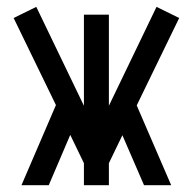

<svg xmlns="http://www.w3.org/2000/svg" viewBox="-20 -543 565 563"><path d="M226.1 -232.9V-500H299.3V-232.9L439 -522.9L505.4 -490.2L380.9 -233.9L481.9 0H402.3L338.9 -146.5L299.3 -64.5V0H226.1V-64.5L186 -147.5L123 0H43L144 -234.9L20 -490.2L86.4 -522.9Z"/></svg>

Font: Anka/Coder Condensed
Style: Regular
Weight: 400
Width: 4
Monospace: yes
Version: Version 1.100